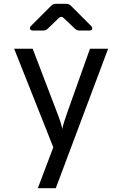

<svg xmlns="http://www.w3.org/2000/svg" viewBox="-20 -805 640 1005"><path d="M178 180 259 -34 54 -550H151L281 -210Q289 -190 296 -168Q303 -146 306 -130Q309 -146 316 -168Q323 -190 330 -210L451 -550H546L272 180ZM154 -645Q141 -645 137.5 -653Q134 -661 143 -670L248 -775Q258 -785 272 -785H327Q341 -785 351 -775L456 -670Q465 -661 462.5 -653Q460 -645 446 -645H396Q382 -645 372 -655L314 -710Q301 -724 286 -709L230 -655Q220 -645 206 -645Z"/></svg>

Font: Pitagon Sans Mono
Style: Regular
Weight: 400
Monospace: yes
Designer: Travis Tran
Foundry: Pitagon
Version: Version 1.001;gftools[0.9.26]